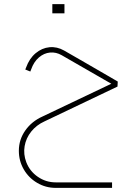

<svg xmlns="http://www.w3.org/2000/svg" viewBox="-20 -673 642 941"><path d="M188.4 -102.1Q135.3 -78.2 103.9 -33.5Q72.4 11.2 72.4 66.1Q72.4 115.6 96.4 157.1Q120.5 198.7 162.1 223.2Q203.7 247.8 253.1 247.8H529.2V220.8H253.1Q205 220.8 165.5 193.6Q125.9 166.4 108.8 121.9Q94 82.7 100.7 43.2Q107.5 3.6 133.1 -28.3Q158.7 -60.3 198.3 -78.2L555.8 -248.7L557.1 -273.4Q557.1 -273.4 504.5 -304Q451.9 -334.5 393.4 -368.3Q335 -402 294.1 -425.4Q259.4 -445.1 222.3 -441.5Q185.3 -437.9 154.5 -412.1Q123.7 -386.2 107.9 -342.2L103.9 -332.3L128.6 -322.4L132.6 -332.7Q145.7 -370.1 170.6 -391.4Q195.6 -412.8 225.3 -415.5Q254.9 -418.2 282.4 -402.4Q414.6 -326 491 -282.4Q513 -269.3 525.6 -262.6ZM295.9 -607.5Q295.9 -621.4 295.9 -630.4Q295.9 -639.4 295.9 -652.9Q281.9 -652.9 273.4 -652.9Q264.8 -652.9 255.4 -652.9Q248.2 -652.9 236.5 -652.9Q236.5 -639.4 236.5 -630.4Q236.5 -621.4 236.5 -607.5Q236.5 -607.5 247.5 -607.5Q258.5 -607.5 276.5 -607.5Q276.5 -607.5 295.9 -607.5Z"/></svg>

Font: Arad-VF Thin Dots1
Style: Regular
Weight: 100
Designer: Mohammad Darvishi
Version: Version 1.000;August 30, 2024;FontCreator 15.0.0.2992 64-bit